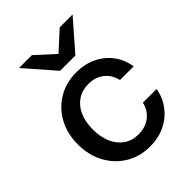

<svg xmlns="http://www.w3.org/2000/svg" viewBox="-214 -850 971 971"><g transform="rotate(-45 271.5 -365.0)"><path d="M285 10Q212 10 155 -24.5Q98 -59 65.5 -119Q33 -179 33 -256Q33 -333 65.5 -392.5Q98 -452 155 -486Q212 -520 284 -520Q345 -520 393 -497Q441 -474 472 -433Q503 -392 512 -336H414Q404 -381 370.5 -408Q337 -435 286 -435Q242 -435 209 -413Q176 -391 158 -351Q140 -311 140 -256Q140 -202 158 -161Q176 -120 209 -97.5Q242 -75 287 -75Q336 -75 370.5 -101.5Q405 -128 415 -173H513Q503 -118 471.5 -77Q440 -36 392 -13Q344 10 285 10ZM233 -583 96 -740H188L335 -606H240L387 -740H479L342 -583Z"/></g></svg>

Font: Instrument Sans Medium
Style: Regular
Weight: 500
Designer: Rodrigo Fuenzalida
Foundry: fragTYPE
Version: Version 1.000;gftools[0.9.28]